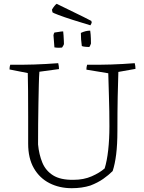

<svg xmlns="http://www.w3.org/2000/svg" viewBox="-20 -980 758 1009"><path d="M357 9Q292 9 240 -17.5Q188 -44 158 -96Q128 -148 128 -225Q128 -296 128 -369Q128 -442 127.5 -502.5Q127 -563 126 -596L30 -615Q30 -630 34 -640Q97 -639 159 -641Q221 -643 286 -648Q290 -632 290 -617L187 -603Q185 -578 184 -534.5Q183 -491 182 -437.5Q181 -384 180.5 -328Q180 -272 180 -221Q185 -168 202.5 -125.5Q220 -83 259 -58.5Q298 -34 366 -35Q420 -35 462 -53.5Q504 -72 530 -95Q542 -133 548.5 -190.5Q555 -248 555 -316Q555 -399 552.5 -473Q550 -547 549 -595L434 -614Q434 -628 438 -640Q502 -639 563.5 -641Q625 -643 688 -648Q692 -633 692 -618L602 -602Q600 -546 598.5 -470Q597 -394 597 -293Q597 -221 590.5 -169Q584 -117 572 -81Q551 -60 522.5 -40Q494 -20 455 -5Q433 2 408.5 5.5Q384 9 357 9ZM410 -738Q405 -772 405 -807Q430 -819 454 -819Q457 -799 457.5 -778Q458 -757 458 -751Q458 -749 454 -741Q450 -733 449 -733Q443 -733 430 -734Q417 -735 410 -738ZM266 -731 261 -795Q261 -798 263 -803Q265 -808 266 -809Q271 -809 286.5 -812Q302 -815 312 -815Q313 -808 314 -793.5Q315 -779 315.5 -766Q316 -753 316 -749Q316 -746 311.5 -738.5Q307 -731 306 -730Q300 -729 289 -729Q278 -729 266 -731ZM455 -847Q408 -861 362.5 -875.5Q317 -890 287 -901.5Q257 -913 256 -915L253 -929Q259 -940 266.5 -949Q274 -958 278 -960L292 -953L417 -892L460 -870L462 -861Q461 -858 459 -854Q457 -850 455 -847Z"/></svg>

Font: Labrada Light
Style: Regular
Weight: 300
Designer: Mercedes Jáuregui
Foundry: Omnibus-Type Team
Version: Version 1.000; ttfautohint (v1.8.4.7-5d5b)